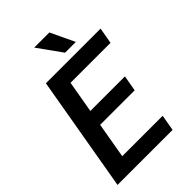

<svg xmlns="http://www.w3.org/2000/svg" viewBox="-262 -1010 1114 1114"><g transform="rotate(-45 295.5 -452.5)"><path d="M364.7 -905.3 434.6 -757.8H346.2L240.7 -905.3ZM19 0 142.1 -710.9H590.8L573.2 -611.8H245.1L210.9 -415H494.6L477.5 -317.9H194.3L156.2 -98.6H487.8L470.7 0Z"/></g></svg>

Font: Mardoto Medium
Style: Italic
Weight: 500
Italic angle: -12°
Designer: Christian Robertson, Vahan Hovhannisyan
Foundry: Google
Version: Version 1.000